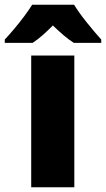

<svg xmlns="http://www.w3.org/2000/svg" viewBox="-70 -786 445 806"><path d="M242 0H61V-553H242ZM241 -766Q262 -732 294.5 -691.5Q327 -651 355 -620V-606H240Q218 -620 197 -638Q176 -656 152 -679Q128 -655 108 -637.5Q88 -620 67 -606H-50V-620Q-33 -638 -11 -664Q11 -690 31.5 -717.5Q52 -745 65 -766Z"/></svg>

Font: Noto Sans Myanmar SemiCondensed Black
Style: Regular
Weight: 900
Width: 4
Designer: Monotype Design Team
Foundry: Monotype Imaging Inc.
Version: Version 2.107; ttfautohint (v1.8.4.7-5d5b)